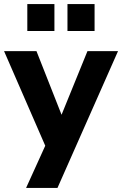

<svg xmlns="http://www.w3.org/2000/svg" viewBox="-32 -742 599 942"><path d="M96 180 190 -27 -12 -491H147L270 -179L397 -491H547L250 180ZM299 -590V-722H432V-590ZM102 -590V-722H235V-590Z"/></svg>

Font: Nunito Sans ExtraBold
Style: Regular
Weight: 800
Designer: Vernon Adams
Foundry: Vernon Adams
Version: Version 3.101; ttfautohint (v1.8.4.7-5d5b);gftools[0.9.27]